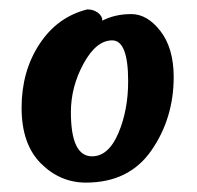

<svg xmlns="http://www.w3.org/2000/svg" viewBox="-20 -816 420 409"><path d="M131 -577Q131 -483 176 -483Q211 -483 232 -532Q253 -581 253 -643Q253 -730 219 -730Q185 -730 158 -680.5Q131 -631 131 -577ZM198 -772Q225 -786 259.5 -786Q294 -786 322 -749.5Q350 -713 350 -652Q350 -564 302.5 -495.5Q255 -427 163 -427Q108 -427 67 -468Q26 -509 26 -586.5Q26 -664 64 -722Q102 -780 166 -796Q179 -796 188.5 -789Q198 -782 198 -772Z"/></svg>

Font: Merienda One
Style: Regular
Weight: 400
Designer: Eduardo Rodriguez Tunni
Foundry: Eduardo Rodriguez Tunni
Version: Version 1.001